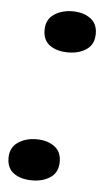

<svg xmlns="http://www.w3.org/2000/svg" viewBox="-45 -560 346 613"><g transform="rotate(5 128.0 -253.5)"><path d="M160 -396Q124 -396 101.5 -412Q79 -428 79 -461Q79 -494 103.5 -511Q128 -528 163 -528Q198 -528 220.5 -511.5Q243 -495 243 -463Q243 -429 219 -412.5Q195 -396 160 -396ZM81 21Q45 21 22.5 5Q0 -11 0 -44Q0 -77 24.5 -94Q49 -111 84 -111Q119 -111 141.5 -94.5Q164 -78 164 -46Q164 -12 140 4.5Q116 21 81 21Z"/></g></svg>

Font: Sansita Swashed Medium
Style: Regular
Weight: 500
Designer: Pablo Cosgaya
Foundry: Omnibus-Type
Version: Version 1.003; ttfautohint (v1.8.3)